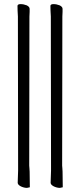

<svg xmlns="http://www.w3.org/2000/svg" viewBox="-20 -800 391 933"><path d="M284 34 285 110 271 113Q257 113 242 106Q226 98 226 88L228 29V5Q227 -719 227 -720Q225 -751 225 -771Q225 -780 240 -780Q255 -780 270 -774Q284 -767 284 -757V-742Q283 -731 283 -720L282 5Q283 10 283 17Q283 25 284 34ZM124 34 125 110 111 113Q97 113 82 106Q66 98 66 88L68 29V5Q67 -719 67 -720Q65 -751 65 -771Q65 -780 80 -780Q95 -780 110 -774Q124 -767 124 -757V-742Q123 -731 123 -720L122 5Q123 10 123 17Q123 25 124 34Z"/></svg>

Font: Moon Stars Kai T Light
Style: Regular
Weight: 300
Designer: GuiWonder
Version: Version 1.101